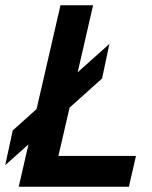

<svg xmlns="http://www.w3.org/2000/svg" viewBox="-38 -710 577 730"><path d="M184.1 -117.2H479L452.1 0H33.2L70.3 -161.1L-18.1 -82L10.3 -213.9L101.1 -295.4L191.9 -689.9H315.9L257.3 -435.1L377.9 -543L350.1 -411.6L226.6 -300.8Z"/></svg>

Font: HK Grotesk Legacy
Style: Bold Italic
Weight: 700
Italic angle: -13°
Designer: Alfredo Marco Pradil
Foundry: Hanken Design Co.
Version: Version 2.022;PS 002.022;hotconv 1.0.88;makeotf.lib2.5.64775